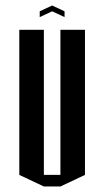

<svg xmlns="http://www.w3.org/2000/svg" viewBox="-20 -640 378 696"><path d="M124 -599 169 -620 214 -599V-578L169 -599L124 -578ZM199 -532H288V-6L199 36H139L50 -6V-532H139V-6H199Z"/></svg>

Font: Frankia
Style: Regular
Weight: 400
Version: Version 001.000